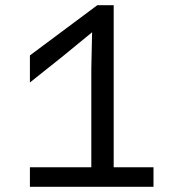

<svg xmlns="http://www.w3.org/2000/svg" viewBox="-20 -718 690 738"><path d="M331 0V-454L334 -594L223 -503L95 -401V-505L354 -698H417V0ZM95 0V-75H570V0Z"/></svg>

Font: Azeret Mono Light
Style: Regular
Weight: 300
Designer: Martin Vácha
Foundry: Displaay
Version: Version 1.002